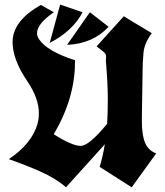

<svg xmlns="http://www.w3.org/2000/svg" viewBox="-20 -815 706 820"><path d="M542.5 -15.1Q474.1 -58.1 405.8 -102.1Q419.4 -148.4 427.7 -198.7L261.7 -15.1Q219.7 -52.2 155.3 -81.1Q90.8 -109.9 17.6 -135.3Q114.7 -200.2 139.6 -284.2Q146 -307.1 146 -331.1Q146 -395 97.2 -467.3Q33.7 -560.1 33.7 -635.3Q33.7 -725.6 154.3 -793.9Q178.7 -779.8 210 -762.7Q138.2 -713.4 138.2 -673.3Q138.2 -659.2 147.5 -646.5Q181.2 -596.2 300.3 -557.6Q300.3 -554.2 300.3 -550.8Q300.3 -395 209.5 -241.7Q287.6 -191.9 324.7 -191.9Q359.9 -191.9 437.5 -286.1Q440.4 -329.6 440.4 -394.3Q440.4 -459 432.1 -555.2Q433.1 -562 433.1 -573.5Q433.1 -585 423.3 -592.8Q413.6 -600.6 392.6 -617.2Q433.1 -661.1 508.8 -745.6Q538.1 -727.1 628.4 -673.3Q596.7 -630.9 592.8 -589.8Q588.9 -548.8 588.9 -505.4L585.9 -314.9Q585.9 -306.2 585.9 -298.3Q585.9 -238.3 599.4 -205.6Q612.8 -172.9 647 -159.7ZM363.8 -762.7 443.8 -700.7Q376.5 -627.9 266.6 -623.5ZM236.8 -795.4 332.5 -762.7Q291.5 -683.1 192.4 -631.8Z"/></svg>

Font: UnifrakturCook
Style: Bold
Weight: 700
Designer: j. 'mach' wust
Version: Version 2011-09-01